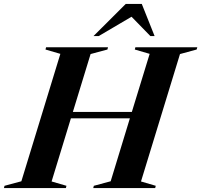

<svg xmlns="http://www.w3.org/2000/svg" viewBox="-66 -955 1022 975"><path d="M240.5 -681.5 165 -703.5 168 -715H482.5L479.5 -703.5L394 -680.5L304 -386.5H603.5L694 -681.5L618.5 -703.5L621.5 -715H936L932.5 -703.5L848 -680.5L650 -33.5L725 -11.5L722 0H407.5L410.5 -11.5L496 -34.5L593.5 -354H294L196 -33.5L271.5 -11.5L268.5 0H-46L-43 -11.5L42.5 -34.5ZM409 -772 572.5 -935H654L719 -772H697.5L602 -870L435.5 -772Z"/></svg>

Font: Newsreader 72pt SemiBold
Style: Italic
Weight: 600
Italic angle: -17°
Designer: Hugues Gentile
Foundry: Production Type
Version: Version 1.003; ttfautohint (v1.8.3)